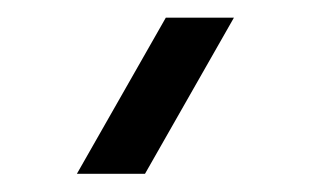

<svg xmlns="http://www.w3.org/2000/svg" viewBox="-20 -792 343 212"><path d="M64.9 -600.1 163.1 -772.5H238.3L140.1 -600.1Z"/></svg>

Font: Basically A Sans Serif Medium
Style: Regular
Weight: 500
Designer: Hyung-Suk Kim
Foundry: Mental Design
Version: 1.000